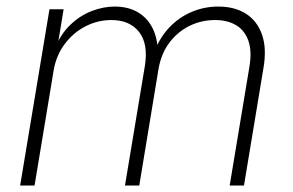

<svg xmlns="http://www.w3.org/2000/svg" viewBox="-20 -571 903 591"><path d="M42 0 132.3 -542.5H175.8L155.3 -417.5L147.5 -418.9Q166 -465.3 196.3 -494.4Q226.6 -523.4 262.5 -537.1Q298.3 -550.8 333 -550.8Q374.5 -550.8 404.1 -533.4Q433.6 -516.1 449.5 -484.6Q465.3 -453.1 465.8 -410.2L456.1 -413.6Q472.7 -457 502.4 -487.8Q532.2 -518.6 570.8 -534.7Q609.4 -550.8 651.9 -550.8Q702.6 -550.8 737.3 -528.6Q772 -506.3 786.6 -464.1Q801.3 -421.9 791 -361.8L731 0H687L747.6 -364.7Q755.9 -413.1 744.6 -445.3Q733.4 -477.5 706.8 -493.4Q680.2 -509.3 642.1 -509.3Q599.6 -509.3 562.7 -491Q525.9 -472.7 500.7 -438.7Q475.6 -404.8 467.8 -357.9L408.7 0H364.7L425.8 -367.2Q437 -435.5 408.2 -472.4Q379.4 -509.3 322.8 -509.3Q280.8 -509.3 243.2 -490Q205.6 -470.7 179.2 -435.5Q152.8 -400.4 145 -353.5L86.4 0Z"/></svg>

Font: Inter 16pt ExtraLight
Style: Italic
Weight: 250
Italic angle: -9.3988°
Version: Version 4.001;git-66647c0bb